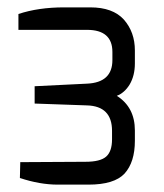

<svg xmlns="http://www.w3.org/2000/svg" viewBox="-20 -903 446 521"><path d="M34 -420 35 -463 212 -464Q252 -464 268 -478Q284 -492 284 -525V-548Q284 -615 216 -617L74 -622V-669L216 -676Q285 -679 285 -740V-762Q285 -822 216 -822H30V-865Q84 -883 154 -883H225Q286 -883 316 -850Q346 -816 346 -766V-731Q346 -698 332 -674Q318 -651 297 -643Q346 -612 346 -549V-521Q346 -463 318 -432Q290 -402 220 -402H137Q88 -402 34 -420Z"/></svg>

Font: Mina
Style: Regular
Weight: 400
Version: Version 1.000